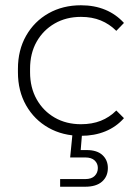

<svg xmlns="http://www.w3.org/2000/svg" viewBox="-20 -505 525 728"><path d="M287 10Q218 10 164 -20.5Q110 -51 79 -105.5Q48 -160 48 -231V-244Q48 -315 79 -369.5Q110 -424 164 -454.5Q218 -485 287 -485Q338 -485 379 -468Q420 -451 450 -418L421 -388Q395 -414 362 -427.5Q329 -441 287 -441Q231 -441 187.5 -416Q144 -391 119 -347Q94 -303 94 -244V-231Q94 -173 119 -128.5Q144 -84 187.5 -59Q231 -34 287 -34Q329 -34 362 -47Q395 -60 421 -86L450 -57Q421 -24 379.5 -7Q338 10 287 10ZM303 203H208V174H303Q327 174 339 162Q351 150 351 132Q351 115 339 103.5Q327 92 303 92H246L256 -9H292L285 76L265 64H309Q348 64 368.5 83Q389 102 389 132Q389 164 367 183.5Q345 203 303 203Z"/></svg>

Font: SUSE ExtraLight
Style: Regular
Weight: 250
Designer: Rene Bieder
Foundry: SUSE
Version: Version 1.000